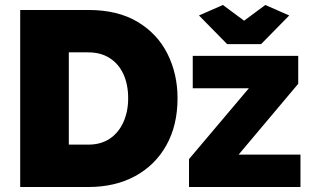

<svg xmlns="http://www.w3.org/2000/svg" viewBox="-20 -750 1250 770"><path d="M61 0V-710H334Q452 -710 531.5 -662.5Q611 -615 651.5 -534.5Q692 -454 692 -356Q692 -248 647.5 -168Q603 -88 522.5 -44Q442 0 334 0ZM494 -356Q494 -411 475 -452.5Q456 -494 420 -517Q384 -540 334 -540H256V-170H334Q385 -170 420.5 -194Q456 -218 475 -260.5Q494 -303 494 -356ZM738 -112 978 -396H753V-526H1176V-414L937 -130H1185V0H738ZM874 -730 959 -667 1044 -730 1140 -688 1027 -573H891L778 -688Z"/></svg>

Font: Raleway Thin Black
Style: Regular
Weight: 900
Version: Version 4.026